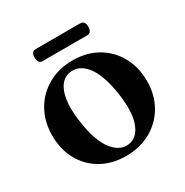

<svg xmlns="http://www.w3.org/2000/svg" viewBox="-138 -679 773 802"><g transform="rotate(-30 248.5 -278.0)"><path d="M250.5 -448.5Q317.5 -448.5 368.2 -419.2Q419 -390 448 -338Q477 -286 477 -218Q477 -152.5 447.5 -101Q418 -49.5 365.8 -20Q313.5 9.5 245.5 9.5Q179 9.5 128 -19.5Q77 -48.5 48.5 -100Q20 -151.5 20 -219Q20 -285 49.2 -337Q78.5 -389 130.5 -418.8Q182.5 -448.5 250.5 -448.5ZM280 -28Q323.5 -34.5 342.5 -88Q361.5 -141.5 347 -234.5Q332 -330 297.5 -373.8Q263 -417.5 217 -411Q172.5 -404.5 154.2 -350.5Q136 -296.5 150.5 -204.5Q165 -110 200.2 -65.8Q235.5 -21.5 280 -28ZM119 -537.5Q119 -566.5 141.5 -566.5H355.5Q378 -566.5 378 -537.5Q378 -508.5 355.5 -508.5H141.5Q119 -508.5 119 -537.5Z"/></g></svg>

Font: Fraunces 144pt Soft SemiBold
Style: Regular
Weight: 600
Version: Version 1.000;[b76b70a41]